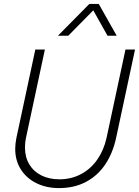

<svg xmlns="http://www.w3.org/2000/svg" viewBox="-20 -952 712 984"><path d="M58 -189Q58 -215 64 -245L161 -698H210L113 -245Q108 -224 108 -196Q108 -147 130 -110Q152 -73 192 -53Q232 -33 285 -33Q345 -33 395 -59.5Q445 -86 478.5 -134Q512 -182 526 -245L623 -698H672L575 -245Q558 -167 519.5 -109.5Q481 -52 421 -20Q361 12 282 12Q218 12 167 -13Q116 -38 87 -83.5Q58 -129 58 -189ZM438 -932H486L578 -769H531L458 -899L330 -769H277Z"/></svg>

Font: Azeret Mono Thin
Style: Italic
Weight: 100
Italic angle: -12°
Designer: Martin Vácha
Foundry: Displaay
Version: Version 1.000; Glyphs 3.0.3, build 3074